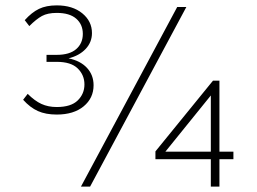

<svg xmlns="http://www.w3.org/2000/svg" viewBox="-20 -694 954 714"><path d="M281 0 639 -668H673L315 0ZM191 -268Q150 -268 121 -281Q92 -294 66 -323L83 -345Q109 -319 134 -307.5Q159 -296 191 -296Q244 -296 269 -320.5Q294 -345 294 -380Q294 -415 269 -439.5Q244 -464 191 -464H153V-490H191Q239 -490 263.5 -511.5Q288 -533 288 -568Q288 -603 263.5 -624.5Q239 -646 191 -646Q157 -646 136 -634.5Q115 -623 89 -597L72 -619Q98 -648 125 -661Q152 -674 191 -674Q250 -674 286 -644.5Q322 -615 322 -571Q322 -537 298.5 -512Q275 -487 235 -477Q279 -468 303.5 -441.5Q328 -415 328 -377Q328 -329 291 -298.5Q254 -268 191 -268ZM764 0V-102H558V-131L772 -394H796V-130H848V-102H796V0ZM595 -130H764V-339Z"/></svg>

Font: Gantari Thin
Style: Regular
Weight: 250
Designer: Anugrah Pasau
Foundry: Lafontype
Version: Version 1.000